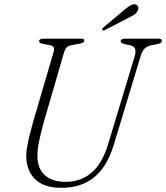

<svg xmlns="http://www.w3.org/2000/svg" viewBox="-20 -885 794 918"><path d="M497.5 -197.5 624 -616Q630.5 -639 625.8 -651.8Q621 -664.5 601.5 -669L575 -674Q566 -677 561.5 -680Q557 -683 557 -688Q557 -693.5 562 -696.8Q567 -700 575.5 -700H739.5Q746.5 -700 750.2 -697.2Q754 -694.5 754 -690.5Q754 -684.5 750.2 -681.2Q746.5 -678 733.5 -674.5L702.5 -668.5Q683.5 -664.5 671.8 -653.2Q660 -642 652 -615.5L524.5 -194Q504 -125.5 470 -79.5Q436 -33.5 387 -10.2Q338 13 271.5 13Q214.5 13 177.5 -7Q140.5 -27 122.8 -62Q105 -97 105.5 -141Q105.5 -160 110.5 -187.2Q115.5 -214.5 123.2 -245Q131 -275.5 139 -304.5L236.5 -637.5Q240.5 -649.5 236.5 -658.2Q232.5 -667 220 -669L184 -675.5Q174.5 -677.5 170.8 -680.8Q167 -684 167 -689.5Q167.5 -694 172.5 -697Q177.5 -700 187 -700H368.5Q383 -700 383 -691Q383 -686 378.2 -682.5Q373.5 -679 361.5 -676L319.5 -668.5Q307 -666 299.5 -659Q292 -652 287.5 -638.5L190 -303.5Q175.5 -250.5 167.2 -211.2Q159 -172 159 -143Q158 -80.5 193.8 -48Q229.5 -15.5 294 -15.5Q366.5 -15.5 418 -59.5Q469.5 -103.5 497.5 -197.5ZM570 -834Q589 -850.5 602.8 -858.8Q616.5 -867 628.5 -863.5Q638.5 -860.5 640.8 -851.5Q643 -842.5 638 -833Q632 -821.5 620.2 -814Q608.5 -806.5 592 -798.5L480.5 -741Q477.5 -739.5 474 -739.5Q470.5 -739.5 469 -742Q467.5 -745 469.8 -748.5Q472 -752 475.5 -755Z"/></svg>

Font: Fraunces 72pt Soft Wonky ExtraLight
Style: Italic
Weight: 250
Italic angle: -16°
Version: Version 1.000;[b76b70a41]